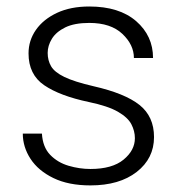

<svg xmlns="http://www.w3.org/2000/svg" viewBox="-20 -558 547 588"><path d="M393.1 -134.8Q393.1 -156.7 382.3 -177.5Q371.6 -198.2 341.1 -215.8Q310.5 -233.4 252 -245.6Q163.6 -264.2 115.5 -296.9Q67.4 -329.6 67.4 -394.5Q67.4 -434.1 90.1 -466.6Q112.8 -499 154.5 -518.6Q196.3 -538.1 253.4 -538.1Q345.2 -538.1 397 -493.2Q448.7 -448.2 448.7 -380.4H390.1Q390.1 -420.9 354.7 -454.3Q319.3 -487.8 253.4 -487.8Q208 -487.8 179.9 -474.1Q151.9 -460.4 138.9 -439.2Q126 -418 126 -396Q126 -373 136.5 -355Q147 -336.9 177.2 -322.3Q207.5 -307.6 266.6 -293.9Q362.8 -272 407.2 -236.6Q451.7 -201.2 451.7 -138.2Q451.7 -72.8 398.7 -31.5Q345.7 9.8 256.8 9.8Q189.9 9.8 143.6 -12.7Q97.2 -35.2 73.5 -71.5Q49.8 -107.9 49.8 -148.9H108.4Q110.8 -107.4 133.8 -83.7Q156.7 -60.1 190.2 -50.3Q223.6 -40.5 256.8 -40.5Q323.7 -40.5 358.4 -69.1Q393.1 -97.7 393.1 -134.8Z"/></svg>

Font: Vazirmatn UI FD ExtraLight
Style: Regular
Weight: 200
Designer: Saber Rastikerdar
Foundry: Saber Rastikerdar
Version: Version 33.003